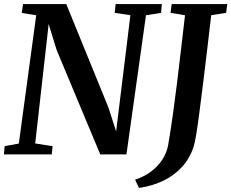

<svg xmlns="http://www.w3.org/2000/svg" viewBox="-22 -763 1144 949"><path d="M-2.5 0 1 -40.5 71 -53.5 157 -687.5 85.5 -699 92 -743H305.5L514 -231.5L552 -113.5L622.5 -688L545 -699.5L549.5 -743H778L774 -699.5L699.5 -687.5L603 0H473.5L258.5 -514.5L218.5 -644L152 -54L238 -40.5L234 0ZM665 166 645.5 125Q691.5 110 725.8 84Q760 58 781.2 24.5Q802.5 -9 809 -45.5Q820.5 -111.5 831.5 -189.8Q842.5 -268 853 -352.8Q863.5 -437.5 873.2 -522.5Q883 -607.5 892.5 -687.5L821 -699.5L826.5 -743H1101.5L1095.5 -699.5L1022 -688Q1011.5 -598 1001.2 -510.8Q991 -423.5 981.2 -345.8Q971.5 -268 963.2 -205Q955 -142 948 -99.2Q941 -56.5 935.5 -39.5Q916.5 19.5 877.5 62.2Q838.5 105 784.2 130.8Q730 156.5 665 166Z"/></svg>

Font: Merriweather 36pt SemiBold
Style: Italic
Weight: 600
Italic angle: -7.8°
Version: Version 2.101